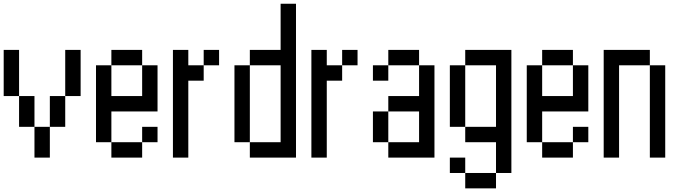

<svg xmlns="http://www.w3.org/2000/svg" viewBox="-20 -937 3707 1040"><path d="M0 -416.7V-666.7H83.3V-416.7ZM83.3 -416.7H166.7V-250H83.3ZM166.7 -83.3V-250H250V-83.3ZM250 -416.7H333.3V-250H250ZM333.3 -416.7V-666.7H416.7V-416.7Z M500 -166.7V-583.3H583.3V-416.7H750V-583.3H833.3V-333.3H583.3V-166.7ZM583.3 -166.7H750V-83.3H583.3ZM583.3 -583.3V-666.7H750V-583.3ZM750 -166.7V-250H833.3V-166.7Z M916.7 -83.3V-666.7H1000V-583.3H1083.3V-500H1000V-83.3ZM1083.3 -583.3V-666.7H1166.7V-583.3Z M1250 -166.7V-583.3H1333.3V-166.7ZM1583.3 -83.3H1333.3V-166.7H1500V-583.3H1333.3V-666.7H1500V-916.7H1583.3Z M1666.7 -83.3V-666.7H1750V-583.3H1833.3V-500H1750V-83.3ZM1833.3 -583.3V-666.7H1916.7V-583.3Z M2000 -166.7V-333.3H2083.3V-166.7ZM2000 -500V-583.3H2083.3V-500ZM2083.3 -166.7H2250V-333.3H2083.3V-416.7H2250V-583.3H2333.3V-83.3H2083.3ZM2083.3 -583.3V-666.7H2250V-583.3Z M2416.7 0V-83.3H2500V0ZM2416.7 -250V-583.3H2500V-250ZM2500 -166.7V-250H2666.7V-583.3H2500V-666.7H2750V0H2666.7V-166.7ZM2500 0H2666.7V83.3H2500Z M2833.3 -166.7V-583.3H2916.7V-416.7H3083.3V-583.3H3166.7V-333.3H2916.7V-166.7ZM2916.7 -166.7H3083.3V-83.3H2916.7ZM2916.7 -583.3V-666.7H3083.3V-583.3ZM3083.3 -166.7V-250H3166.7V-166.7Z M3250 -83.3V-666.7H3500V-583.3H3333.3V-83.3ZM3583.3 -83.3H3500V-583.3H3583.3Z"/></svg>

Font: Galmuri11 Condensed
Style: Regular
Weight: 400
Width: 3
Designer: Lee Minseo (quiple)
Version: Version 2.399;hotconv 1.1.1;makeotfexe 2.6.0 DEVELOPMENT